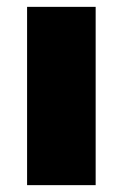

<svg xmlns="http://www.w3.org/2000/svg" viewBox="-20 -540 358 560"><path d="M59 -520H259V0H59Z"/></svg>

Font: Enso Black
Style: Regular
Weight: 900
Designer: Coji Morishita
Foundry: UNDERFOREST DESIGN
Version: Version 1.000